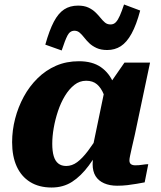

<svg xmlns="http://www.w3.org/2000/svg" viewBox="-20 -823 719 856"><path d="M509 -340 460 -335Q454 -374 442.5 -402.5Q431 -431 412.5 -447Q394 -463 364 -463Q335 -463 311.5 -444.5Q288 -426 269.5 -395.5Q251 -365 238.5 -327.5Q226 -290 219.5 -252.5Q213 -215 213 -182Q213 -149 219.5 -127Q226 -105 240 -94Q254 -83 275 -83Q301 -83 324 -100Q347 -117 372 -150Q397 -183 428 -233L446 -198Q410 -131 375.5 -84.5Q341 -38 301.5 -12.5Q262 13 210 13Q154 13 114.5 -11.5Q75 -36 54.5 -81Q34 -126 34 -189Q34 -242 47.5 -294Q61 -346 86 -392Q111 -438 147.5 -474Q184 -510 230 -530Q276 -550 332 -550Q392 -550 430 -523.5Q468 -497 487 -450Q506 -403 509 -340ZM649 -544 581 -222Q573 -188 568 -165.5Q563 -143 560 -129Q557 -115 557 -108Q557 -96 564 -91Q571 -86 583 -86Q600 -86 615 -88.5Q630 -91 641 -91L625 -10Q609 -7 589 -3.5Q569 0 547.5 2.5Q526 5 502 5Q469 5 444 -6Q419 -17 406 -38Q393 -59 393 -91Q393 -99 394 -112.5Q395 -126 397 -146L387 -136L446 -420L456 -430L535 -544ZM458 -600Q430 -600 410.5 -609Q391 -618 378 -630.5Q365 -643 355 -656Q345 -669 335 -677.5Q325 -686 312 -686Q292 -686 281 -665Q270 -644 255 -598L182 -624Q200 -688 220 -726Q240 -764 266 -781Q292 -798 328 -798Q355 -798 373.5 -789.5Q392 -781 405 -768.5Q418 -756 428 -743.5Q438 -731 448 -722.5Q458 -714 473 -714Q487 -714 496.5 -724Q506 -734 514.5 -753.5Q523 -773 533 -803L605 -776Q588 -712 566.5 -673Q545 -634 518.5 -617Q492 -600 458 -600Z"/></svg>

Font: Roboto Serif
Style: Bold Italic
Weight: 700
Italic angle: -10°
Designer: Greg Gazdowicz
Foundry: Commercial Type
Version: Version 1.008